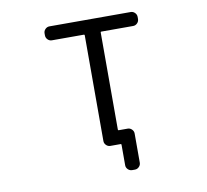

<svg xmlns="http://www.w3.org/2000/svg" viewBox="-93 -858 1186 1099"><g transform="rotate(-10 500.0 -308.5)"><path d="M603.5 -100.6Q617.2 -100.6 627.4 -90.3Q637.7 -80.1 637.7 -66.4V103.5Q637.7 117.2 627.4 127.4Q617.2 137.7 603.5 137.7H587.9Q573.2 137.7 563 127.4Q552.7 117.2 552.7 103.5V-15.6Q552.7 -20.5 548.8 -20.5H540H509.8H488.3Q474.6 -20.5 464.4 -30.8Q454.1 -41 454.1 -54.7V-669.9Q454.1 -673.8 449.2 -673.8H263.7Q250 -673.8 239.7 -684.1Q229.5 -694.3 229.5 -709V-720.7Q229.5 -734.4 239.7 -744.6Q250 -754.9 263.7 -754.9H736.3Q750 -754.9 760.3 -744.6Q770.5 -734.4 770.5 -720.7V-709Q770.5 -694.3 760.3 -684.1Q750 -673.8 736.3 -673.8H550.8Q546.9 -673.8 546.9 -669.9V-105.5Q546.9 -100.6 550.8 -100.6Z"/></g></svg>

Font: Rounded-L Mgen+ 2m regular
Style: Regular
Weight: 400
Designer: [Source Han Sans]
Ryoko NISHIZUKA  (kana & ideographs); Paul D. Hunt (Latin, Greek & Cyrillic); Wenlong ZHANG  (bopomofo
Version: Version 1.059.20150602